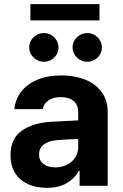

<svg xmlns="http://www.w3.org/2000/svg" viewBox="-20 -904 598 934"><path d="M228.5 -311.5Q282.2 -314.9 360.4 -318.4V-361.3Q359.4 -394.5 337.4 -413.1Q315.4 -431.6 275.4 -431.6Q239.3 -431.6 216.3 -416Q193.4 -400.4 187.5 -373H49.8Q54.2 -419.9 82.3 -457Q110.4 -494.1 160.6 -515.6Q210.9 -537.1 279.3 -537.1Q339.8 -537.1 390.9 -518.1Q441.9 -499 472.9 -458.7Q503.9 -418.5 503.9 -357.4V0H367.2V-73.2H363.3Q342.3 -34.7 303.5 -12.5Q264.6 9.8 208 9.8Q156.2 9.8 116.5 -8.1Q76.7 -25.9 54 -61.5Q31.2 -97.2 31.2 -148.4Q31.2 -230.5 86.4 -268.6Q141.6 -306.6 228.5 -311.5ZM249 -89.8Q281.2 -89.8 306.9 -103Q332.5 -116.2 346.7 -139.2Q360.8 -162.1 360.4 -189.5V-228Q337.4 -227.5 303.7 -225.6Q270 -223.6 252 -221.7Q213.9 -217.8 191.9 -200.2Q169.9 -182.6 169.9 -152.3Q169.9 -122.6 191.7 -106.2Q213.4 -89.8 249 -89.8ZM122.1 -672.9Q122.1 -691.9 131.6 -708Q141.1 -724.1 157.7 -733.6Q174.3 -743.2 193.4 -743.2Q212.9 -743.2 229.2 -733.6Q245.6 -724.1 255.1 -708Q264.6 -691.9 264.6 -672.9Q264.6 -654.3 255.1 -638.4Q245.6 -622.6 229.2 -613Q212.9 -603.5 193.4 -603.5Q174.3 -603.5 158 -613Q141.6 -622.6 131.8 -638.7Q122.1 -654.8 122.1 -672.9ZM333 -672.9Q333 -691.9 342.5 -708Q352.1 -724.1 368.7 -733.6Q385.3 -743.2 404.3 -743.2Q423.8 -743.2 440.2 -733.6Q456.5 -724.1 466.1 -708Q475.6 -691.9 475.6 -672.9Q475.6 -654.3 466.1 -638.4Q456.5 -622.6 440.2 -613Q423.8 -603.5 404.3 -603.5Q385.3 -603.5 368.9 -613Q352.5 -622.6 342.8 -638.7Q333 -654.8 333 -672.9ZM463.9 -804.7H127.9V-883.8H463.9Z"/></svg>

Font: Pretendard JP
Style: Bold
Weight: 700
Designer: Base glyphs from Inter by Rasmus Andersson; Hangeul glyphs from Noto Sans CJK(Source Han Sans) by Jang Soo-young and Kan
Foundry: Kil Hyung-jin
Version: Version 1.309